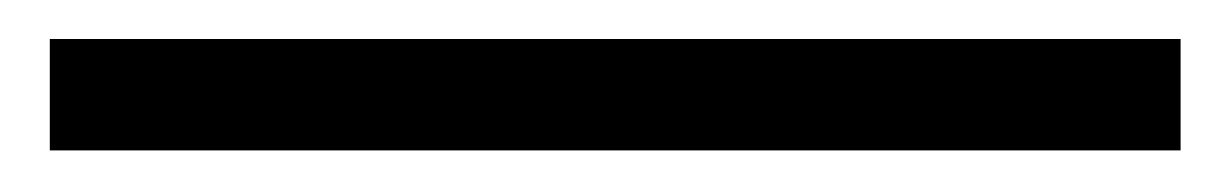

<svg xmlns="http://www.w3.org/2000/svg" viewBox="-20 -333 615 96"><path d="M4.9 -313.5Q146.5 -313.5 570.3 -313.5Q570.3 -298.8 570.3 -257.8Q428.7 -257.8 4.9 -257.8Q4.9 -266.6 4.9 -290Q4.9 -295.9 4.9 -313.5Z"/></svg>

Font: BSRU BANSOMDEJ
Style: Regular
Weight: 400
Designer: Wisit Potiwat
Version: Version 1.000;PS 002.000;hotconv 1.0.70;makeotf.lib2.5.58329